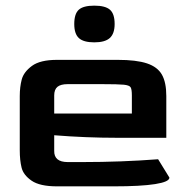

<svg xmlns="http://www.w3.org/2000/svg" viewBox="-20 -660 660 680"><path d="M50 -128V-320Q50 -352 57 -378.5Q64 -405 93 -426.5Q122 -448 182 -448H397Q463 -448 500.5 -435.5Q538 -423 553.5 -395.5Q569 -368 569 -320V-172H394Q284 -172 172 -181V-126Q171 -86 220 -86H271Q410 -86 540 -96L580 -31Q580 -16 529.5 -8Q479 0 383 0H182Q121 0 92 -20Q63 -40 56.5 -66Q50 -92 50 -128ZM447 -258V-322Q447 -344 442.5 -351Q438 -358 418.5 -360Q399 -362 341 -362H220Q195 -362 183.5 -352.5Q172 -343 172 -322V-258ZM243 -575Q243 -611 259 -625.5Q275 -640 314 -640Q353 -640 369.5 -625.5Q386 -611 386 -575Q386 -541 369 -525.5Q352 -510 314 -510Q276 -510 259.5 -525Q243 -540 243 -575Z"/></svg>

Font: Gold
Style: Regular
Weight: 400
Designer: jaiki
Version: Version 1.000